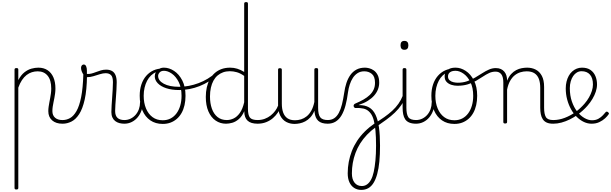

<svg xmlns="http://www.w3.org/2000/svg" viewBox="-20 -1166 5843 1836"><path d="M136 646Q127 646 123 642.5Q119 639 119 631V-500Q119 -508 123.5 -511.5Q128 -515 137 -515Q147 -515 151 -511.5Q155 -508 155 -500V-400Q181 -449 213.5 -474.5Q246 -500 280.5 -509.5Q315 -519 347 -519Q398 -519 434.5 -495Q471 -471 490.5 -426.5Q510 -382 510 -320Q510 -296 507 -273.5Q504 -251 500 -229.5Q496 -208 491.5 -187Q487 -166 484 -145Q481 -124 481 -103Q481 -63 506.5 -40.5Q532 -18 577 -18Q584 -18 587.5 -12.5Q591 -7 591 -0.5Q591 6 587.5 11.5Q584 17 577 17Q515 17 478.5 -15Q442 -47 442 -103Q442 -124 445 -145Q448 -166 452 -187Q456 -208 460 -229.5Q464 -251 467 -273.5Q470 -296 470 -320Q470 -400 435.5 -442Q401 -484 340 -484Q312 -484 285 -475.5Q258 -467 234 -448.5Q210 -430 190 -400Q170 -370 155 -328V631Q155 639 150.5 642.5Q146 646 136 646Z M579 17Q570 17 565 11.5Q560 6 560 -0.5Q560 -7 565 -12.5Q570 -18 579 -18Q616 -18 650 -37Q684 -56 711.5 -104Q739 -152 756 -237.5Q773 -323 777 -456Q777 -459 782.5 -460.5Q788 -462 794.5 -460.5Q801 -459 806.5 -455Q812 -451 812 -443Q810 -304 790 -214.5Q770 -125 737 -74.5Q704 -24 663 -3.5Q622 17 579 17Z M1170 17Q1144 17 1121.5 11Q1099 5 1081.5 -8.5Q1064 -22 1054.5 -43.5Q1045 -65 1045 -95Q1045 -124 1047.5 -159.5Q1050 -195 1052.5 -233.5Q1055 -272 1057.5 -309.5Q1060 -347 1060 -380Q1060 -429 1042 -447.5Q1024 -466 990 -466Q966 -466 935.5 -456.5Q905 -447 874 -437.5Q843 -428 814 -428Q799 -428 785.5 -443Q772 -458 763.5 -478.5Q755 -499 755 -515Q755 -525 758 -532.5Q761 -540 767 -544.5Q773 -549 781 -549Q796 -549 803.5 -532.5Q811 -516 811 -491Q811 -483 811 -475Q811 -467 811 -459Q832 -457 853.5 -462.5Q875 -468 898 -477Q921 -486 945 -493Q969 -500 995 -500Q1028 -500 1050.5 -487.5Q1073 -475 1084.5 -448Q1096 -421 1096 -379Q1096 -344 1093.5 -307Q1091 -270 1088.5 -233.5Q1086 -197 1083.5 -164.5Q1081 -132 1081 -105Q1081 -60 1103.5 -39Q1126 -18 1170 -18Q1179 -18 1183.5 -12.5Q1188 -7 1188 -0.5Q1188 6 1183.5 11.5Q1179 17 1170 17Z M1168 17Q1159 17 1154 11.5Q1149 6 1149 -0.5Q1149 -7 1154 -12.5Q1159 -18 1168 -18Q1202 -18 1230 -32Q1258 -46 1278 -69.5Q1298 -93 1308.5 -123Q1319 -153 1319 -186Q1319 -196 1326 -199.5Q1333 -203 1339.5 -199.5Q1346 -196 1346 -186Q1346 -146 1333 -109.5Q1320 -73 1296.5 -44.5Q1273 -16 1240 0.5Q1207 17 1168 17Z M1536 19Q1467 19 1417.5 -15Q1368 -49 1342 -109.5Q1316 -170 1316 -250Q1316 -310 1332 -358Q1348 -406 1378 -440.5Q1408 -475 1448 -493Q1488 -511 1536 -511Q1542 -511 1544 -505.5Q1546 -500 1544 -494.5Q1542 -489 1536 -489Q1503 -489 1475 -477.5Q1447 -466 1424.5 -444.5Q1402 -423 1386.5 -393.5Q1371 -364 1362.5 -327.5Q1354 -291 1354 -250Q1354 -182 1376 -129Q1398 -76 1438.5 -46Q1479 -16 1536 -16Q1578 -16 1611 -33Q1644 -50 1667.5 -81.5Q1691 -113 1703.5 -156Q1716 -199 1716 -250Q1716 -328 1689 -381.5Q1662 -435 1623 -462Q1584 -489 1548 -489Q1539 -489 1534 -493.5Q1529 -498 1529 -504Q1529 -510 1534 -514.5Q1539 -519 1548 -519Q1597 -519 1644.5 -488Q1692 -457 1723 -397Q1754 -337 1754 -250Q1754 -202 1744.5 -160.5Q1735 -119 1716.5 -86Q1698 -53 1671 -29.5Q1644 -6 1610.5 6.5Q1577 19 1536 19Z M1694 -305Q1622 -305 1569.5 -322.5Q1517 -340 1488.5 -370Q1460 -400 1460 -436Q1460 -458 1470.5 -476.5Q1481 -495 1501 -507Q1521 -519 1547 -519Q1556 -519 1561 -514.5Q1566 -510 1566.5 -504Q1567 -498 1562.5 -493.5Q1558 -489 1549 -489Q1520 -489 1506 -473Q1492 -457 1492 -440Q1492 -395 1546 -365.5Q1600 -336 1692 -336Q1739 -336 1786 -345Q1833 -354 1878.5 -371Q1924 -388 1965.5 -413Q2007 -438 2043 -470Q2051 -477 2056.5 -474Q2062 -471 2063 -463.5Q2064 -456 2057 -449Q2021 -415 1978 -388Q1935 -361 1888 -342.5Q1841 -324 1792 -314.5Q1743 -305 1694 -305Z M2141 17Q2086 17 2042 -13Q1998 -43 1973 -100.5Q1948 -158 1948 -239Q1948 -288 1957.5 -330.5Q1967 -373 1986 -407.5Q2005 -442 2033 -467Q2061 -492 2098 -505.5Q2135 -519 2181 -519Q2216 -519 2248.5 -509Q2281 -499 2315 -478V-1131Q2315 -1139 2319.5 -1142.5Q2324 -1146 2334 -1146Q2343 -1146 2347 -1142.5Q2351 -1139 2351 -1131V-126Q2351 -65 2370 -41.5Q2389 -18 2445 -18Q2452 -18 2455.5 -12.5Q2459 -7 2459 -0.5Q2459 6 2455.5 11.5Q2452 17 2445 17Q2411 17 2386.5 9.5Q2362 2 2346.5 -13Q2331 -28 2323.5 -50Q2316 -72 2316 -100V-103Q2294 -53 2263.5 -27Q2233 -1 2201 8Q2169 17 2141 17ZM2149 -18Q2182 -18 2214.5 -33.5Q2247 -49 2273.5 -86Q2300 -123 2315 -188V-440Q2278 -466 2244.5 -475.5Q2211 -485 2178 -485Q2143 -485 2113.5 -474.5Q2084 -464 2060.5 -444Q2037 -424 2021 -394.5Q2005 -365 1996.5 -327Q1988 -289 1988 -243Q1988 -178 2006 -127Q2024 -76 2060 -47Q2096 -18 2149 -18Z M2441 17Q2432 17 2427 11.5Q2422 6 2422 -0.5Q2422 -7 2427 -12.5Q2432 -18 2441 -18Q2480 -18 2512 -30Q2544 -42 2569 -62Q2594 -82 2612 -106.5Q2630 -131 2639 -156Q2642 -165 2649.5 -165Q2657 -165 2662 -158.5Q2667 -152 2664 -143Q2655 -117 2636.5 -89Q2618 -61 2590.5 -37Q2563 -13 2525.5 2Q2488 17 2441 17Z M2796 19Q2753 19 2717 0Q2681 -19 2660 -60Q2639 -101 2639 -166V-499Q2639 -507 2643 -510.5Q2647 -514 2656 -514Q2666 -514 2670.5 -510.5Q2675 -507 2675 -499V-174Q2675 -125 2688 -89.5Q2701 -54 2728.5 -35Q2756 -16 2801 -16Q2831 -16 2859.5 -25Q2888 -34 2913 -54Q2938 -74 2957 -108Q2976 -142 2986 -191V-500Q2986 -508 2990.5 -511.5Q2995 -515 3005 -515Q3014 -515 3018 -511.5Q3022 -508 3022 -500V-136Q3022 -70 3042.5 -44Q3063 -18 3116 -18Q3123 -18 3126.5 -12.5Q3130 -7 3130 -0.5Q3130 6 3126.5 11.5Q3123 17 3116 17Q3084 17 3061 10Q3038 3 3023 -11Q3008 -25 2999.5 -45.5Q2991 -66 2988 -94L2987 -108Q2971 -69 2948 -44Q2925 -19 2899 -5.5Q2873 8 2846.5 13.5Q2820 19 2796 19Z M3112 17Q3103 17 3098 11.5Q3093 6 3093 -0.5Q3093 -7 3098 -12.5Q3103 -18 3112 -18Q3150 -18 3176 -35.5Q3202 -53 3220 -86.5Q3238 -120 3250 -168Q3262 -216 3271 -276Q3278 -328 3292.5 -372Q3307 -416 3330.5 -449Q3354 -482 3388.5 -500.5Q3423 -519 3470 -519Q3479 -519 3483 -513.5Q3487 -508 3485.5 -501.5Q3484 -495 3478 -489.5Q3472 -484 3463 -484Q3427 -484 3400 -467Q3373 -450 3354.5 -421.5Q3336 -393 3324.5 -357.5Q3313 -322 3308 -285Q3299 -214 3284 -158Q3269 -102 3246 -63Q3223 -24 3190 -3.5Q3157 17 3112 17Z M3434 650Q3397 650 3367.5 631.5Q3338 613 3321.5 577.5Q3305 542 3305 491Q3305 482 3311 478.5Q3317 475 3325 474.5Q3333 474 3339 478.5Q3345 483 3345 492Q3345 549 3370.5 581Q3396 613 3440 613Q3467 613 3489 598Q3511 583 3527.5 553Q3544 523 3554 477Q3564 431 3570 368.5Q3576 306 3576 227Q3576 144 3570.5 84Q3565 24 3554 -16.5Q3543 -57 3524.5 -81.5Q3506 -106 3482.5 -118Q3459 -130 3427 -132Q3418 -133 3407 -133.5Q3396 -134 3383 -133Q3375 -132 3369.5 -137Q3364 -142 3362 -149Q3360 -156 3363.5 -163.5Q3367 -171 3376 -175Q3421 -194 3456 -214Q3491 -234 3515.5 -257.5Q3540 -281 3553 -309.5Q3566 -338 3566 -374Q3566 -434 3536 -459Q3506 -484 3464 -484Q3455 -484 3451 -489.5Q3447 -495 3448.5 -501.5Q3450 -508 3456 -513.5Q3462 -519 3471 -519Q3487 -519 3509.5 -513.5Q3532 -508 3554 -493Q3576 -478 3591 -449.5Q3606 -421 3606 -375Q3606 -342 3594 -311Q3582 -280 3558 -252.5Q3534 -225 3497.5 -202Q3461 -179 3411 -163V-161Q3469 -162 3508.5 -139.5Q3548 -117 3571 -68.5Q3594 -20 3604 53.5Q3614 127 3614 227Q3614 312 3607.5 379.5Q3601 447 3587 498Q3573 549 3552 583Q3531 617 3501.5 633.5Q3472 650 3434 650Z M3345 492Q3345 501 3339 505.5Q3333 510 3325 510Q3317 510 3311 505Q3305 500 3305 491Q3305 435 3315 382Q3325 329 3344.5 278.5Q3364 228 3394.5 181.5Q3425 135 3467.5 92.5Q3510 50 3564 13Q3612 -16 3654 -45.5Q3696 -75 3730.5 -106.5Q3765 -138 3790.5 -174.5Q3816 -211 3831 -250Q3835 -259 3841.5 -259Q3848 -259 3853 -254Q3858 -249 3855 -241Q3844 -200 3818 -162Q3792 -124 3755.5 -89Q3719 -54 3673.5 -21Q3628 12 3576 48Q3527 83 3489.5 122.5Q3452 162 3424.5 205.5Q3397 249 3379.5 296.5Q3362 344 3353.5 392.5Q3345 441 3345 492Z M3960 17Q3920 17 3894 6Q3868 -5 3854.5 -25.5Q3841 -46 3835.5 -74Q3830 -102 3830 -136V-500Q3830 -508 3834.5 -511.5Q3839 -515 3847 -515Q3857 -515 3861.5 -511.5Q3866 -508 3866 -500V-136Q3866 -75 3884 -46.5Q3902 -18 3960 -18Q3967 -18 3970 -12.5Q3973 -7 3973 -0.5Q3973 6 3970 11.5Q3967 17 3960 17ZM3847 -690Q3828 -690 3819 -701Q3810 -712 3810 -733Q3810 -754 3819 -764.5Q3828 -775 3847 -775Q3866 -775 3875.5 -764.5Q3885 -754 3885 -733Q3885 -711 3875.5 -700.5Q3866 -690 3847 -690Z M3957 17Q3948 17 3943 11.5Q3938 6 3938 -0.5Q3938 -7 3943 -12.5Q3948 -18 3957 -18Q3991 -18 4019 -32Q4047 -46 4067 -69.5Q4087 -93 4097.5 -123Q4108 -153 4108 -186Q4108 -196 4115 -199.5Q4122 -203 4128.5 -199.5Q4135 -196 4135 -186Q4135 -146 4122 -109.5Q4109 -73 4085.5 -44.5Q4062 -16 4029 0.5Q3996 17 3957 17Z M4325 19Q4256 19 4206.5 -15Q4157 -49 4131 -109.5Q4105 -170 4105 -250Q4105 -310 4121 -358Q4137 -406 4167 -440.5Q4197 -475 4237 -493Q4277 -511 4325 -511Q4331 -511 4333 -505.5Q4335 -500 4333 -494.5Q4331 -489 4325 -489Q4292 -489 4264 -477.5Q4236 -466 4213.5 -444.5Q4191 -423 4175.5 -393.5Q4160 -364 4151.5 -327.5Q4143 -291 4143 -250Q4143 -182 4165 -129Q4187 -76 4227.5 -46Q4268 -16 4325 -16Q4367 -16 4400 -33Q4433 -50 4456.5 -81.5Q4480 -113 4492.5 -156Q4505 -199 4505 -250Q4505 -328 4478 -381.5Q4451 -435 4412 -462Q4373 -489 4337 -489Q4328 -489 4323 -493.5Q4318 -498 4318 -504Q4318 -510 4323 -514.5Q4328 -519 4337 -519Q4386 -519 4433.5 -488Q4481 -457 4512 -397Q4543 -337 4543 -250Q4543 -202 4533.5 -160.5Q4524 -119 4505.5 -86Q4487 -53 4460 -29.5Q4433 -6 4399.5 6.5Q4366 19 4325 19Z M4354 -346Q4324 -346 4296 -355Q4268 -364 4250 -383.5Q4232 -403 4232 -435Q4232 -460 4243 -478.5Q4254 -497 4277 -508Q4300 -519 4336 -519Q4345 -519 4350 -514.5Q4355 -510 4355 -504Q4355 -498 4350 -493.5Q4345 -489 4336 -489Q4302 -489 4283 -475Q4264 -461 4264 -435Q4264 -412 4279 -398.5Q4294 -385 4316 -380Q4338 -375 4357 -375Q4406 -375 4446.5 -389Q4487 -403 4523 -424Q4559 -445 4591.5 -466Q4624 -487 4656 -501Q4688 -515 4722 -515Q4731 -515 4735.5 -510Q4740 -505 4739 -498Q4738 -491 4732.5 -486Q4727 -481 4718 -481Q4686 -481 4657 -467.5Q4628 -454 4597.5 -433.5Q4567 -413 4532 -393Q4497 -373 4453.5 -359.5Q4410 -346 4354 -346Z M5270 17Q5232 17 5208 6Q5184 -5 5170.5 -25.5Q5157 -46 5151.5 -74Q5146 -102 5146 -136V-326Q5146 -376 5133 -411Q5120 -446 5091.5 -465Q5063 -484 5016 -484Q4986 -484 4956.5 -475Q4927 -466 4902 -446Q4877 -426 4858 -392.5Q4839 -359 4829 -309V0Q4829 8 4824.5 11.5Q4820 15 4810 15Q4801 15 4797 11.5Q4793 8 4793 0V-376Q4793 -431 4773.5 -456Q4754 -481 4719 -481Q4710 -481 4705.5 -486Q4701 -491 4701.5 -498Q4702 -505 4707 -510Q4712 -515 4721 -515Q4749 -515 4769 -506Q4789 -497 4802.5 -481Q4816 -465 4822.5 -443.5Q4829 -422 4829 -397V-394Q4845 -433 4867.5 -457.5Q4890 -482 4916 -495.5Q4942 -509 4969 -514Q4996 -519 5021 -519Q5067 -519 5103.5 -500Q5140 -481 5161.5 -440.5Q5183 -400 5183 -334V-136Q5183 -75 5200 -46.5Q5217 -18 5270 -18Q5277 -18 5280.5 -12.5Q5284 -7 5284 -0.5Q5284 6 5280.5 11.5Q5277 17 5270 17Z M5270 17Q5261 17 5256 11.5Q5251 6 5251 -0.5Q5251 -7 5256 -12.5Q5261 -18 5270 -18Q5326 -18 5381.5 -39.5Q5437 -61 5484 -95Q5489 -98 5494 -96Q5499 -94 5503 -89Q5507 -84 5508 -78Q5509 -72 5504 -69Q5469 -44 5429.5 -24.5Q5390 -5 5349.5 6Q5309 17 5270 17Z M5484 -95Q5508 -113 5529.5 -133Q5551 -153 5570 -175Q5595 -204 5612.5 -235Q5630 -266 5640 -297Q5650 -328 5650 -358Q5650 -420 5621.5 -452.5Q5593 -485 5541 -485Q5517 -485 5496.5 -473Q5476 -461 5461 -439Q5446 -417 5437.5 -387.5Q5429 -358 5429 -323Q5429 -252 5448.5 -195.5Q5468 -139 5499.5 -99Q5531 -59 5568.5 -37.5Q5606 -16 5641 -16Q5677 -16 5702.5 -30.5Q5728 -45 5745 -63.5Q5762 -82 5772 -94Q5777 -99 5782.5 -98.5Q5788 -98 5794 -94Q5799 -90 5802 -84.5Q5805 -79 5800 -73Q5789 -56 5766.5 -35Q5744 -14 5711.5 1.5Q5679 17 5637 17Q5599 17 5563 0Q5527 -17 5495.5 -48Q5464 -79 5440.5 -121.5Q5417 -164 5403.5 -214.5Q5390 -265 5390 -321Q5390 -355 5397.5 -385.5Q5405 -416 5418.5 -440.5Q5432 -465 5451.5 -482.5Q5471 -500 5494.5 -509.5Q5518 -519 5545 -519Q5596 -519 5627.5 -496.5Q5659 -474 5674 -437.5Q5689 -401 5689 -359Q5689 -325 5677.5 -290Q5666 -255 5645.5 -220.5Q5625 -186 5597 -154Q5577 -131 5552.5 -109Q5528 -87 5502 -68Z"/></svg>

Font: Playwrite BR Thin
Style: Regular
Weight: 250
Version: Version 1.003